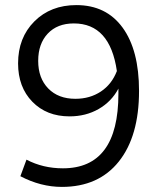

<svg xmlns="http://www.w3.org/2000/svg" viewBox="-20 -724 623 754"><path d="M280 -704Q397 -704 461.5 -615.5Q526 -527 526 -367Q526 -189 446.5 -89.5Q367 10 223 10Q140 10 60 -32L84 -97Q149 -63 227 -63Q445 -63 445 -356V-376Q418 -325 367.5 -296Q317 -267 253 -267Q163 -267 107 -324.5Q51 -382 51 -475Q51 -576 115 -640Q179 -704 280 -704ZM130 -485Q130 -417 169.5 -376.5Q209 -336 276 -336Q333 -336 376 -364.5Q419 -393 439 -445Q412 -632 270 -632Q205 -632 167.5 -592Q130 -552 130 -485Z"/></svg>

Font: Cantarell
Style: Regular
Weight: 400
Designer: Dave Crossland, Nikolaus Waxweiler, Florian Fecher, Jacques Le Bailly, Eben Sorkin, Alexei Vanyashin, Alexios Zavras, Em
Version: Version 0.303